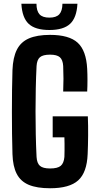

<svg xmlns="http://www.w3.org/2000/svg" viewBox="-20 -995 528 1024"><path d="M247 9Q177 9 133.5 -9.2Q90 -27.5 69.2 -67.8Q48.5 -108 46.5 -173Q45 -222.5 44.2 -280.2Q43.5 -338 43.5 -398Q43.5 -458 44.2 -515.2Q45 -572.5 46.5 -621Q49 -688 69.8 -729.5Q90.5 -771 134 -790Q177.5 -809 247 -809Q348.5 -809 394.2 -767.2Q440 -725.5 445 -628Q446.5 -600.5 446.5 -567.8Q446.5 -535 445 -507H317Q318.5 -542.5 318.5 -575Q318.5 -607.5 317 -643Q315 -676 299.2 -689.8Q283.5 -703.5 247 -703.5Q209 -703.5 193 -689.8Q177 -676 175 -643Q172 -583.5 170.8 -522.8Q169.5 -462 169.5 -400.5Q169.5 -339 170.8 -278.2Q172 -217.5 175 -158Q177 -124.5 193 -110.5Q209 -96.5 247 -96.5Q287 -96.5 303.8 -110.5Q320.5 -124.5 323.5 -158Q324 -173.5 324.2 -191.8Q324.5 -210 324.2 -228.5Q324 -247 323.5 -262.5H261V-374.5H448.5Q450.5 -324.5 450 -272Q449.5 -219.5 447.5 -173Q443.5 -75 397 -33Q350.5 9 247 9ZM243.5 -835Q168 -835 133 -867.8Q98 -900.5 94 -975H174.5Q174.5 -937 190.5 -919Q206.5 -901 243.5 -901Q280 -901 296.2 -918.8Q312.5 -936.5 313 -975H393Q389 -900.5 353.8 -867.8Q318.5 -835 243.5 -835Z"/></svg>

Font: Big Shoulders
Style: Bold
Weight: 700
Designer: Patric King
Foundry: XO Type Co
Version: Version 2.002